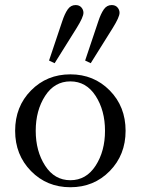

<svg xmlns="http://www.w3.org/2000/svg" viewBox="-20 -747 567 774"><path d="M177.7 -502.9 230.5 -660.2Q240.7 -691.4 252.9 -709Q265.1 -726.6 284.7 -726.6Q299.8 -726.6 308.1 -717Q316.4 -707.5 316.4 -695.3Q316.4 -678.2 289.1 -634.3L200.2 -492.2ZM323.2 -502.9 376 -660.2Q386.2 -691.4 398.4 -709Q410.6 -726.6 430.2 -726.6Q445.3 -726.6 453.6 -717Q461.9 -707.5 461.9 -695.3Q461.9 -678.2 434.6 -634.3L345.7 -492.2ZM41 -219.7Q41 -317.4 105 -382.3Q168.9 -447.3 263.7 -447.3Q358.4 -447.3 422.4 -382.3Q486.3 -317.4 486.3 -219.7Q486.3 -122.6 422.4 -57.4Q358.4 7.8 263.7 7.8Q168.9 7.8 105 -57.4Q41 -122.6 41 -219.7ZM161.9 -360.4Q124 -301.8 124 -219.7Q124 -137.7 161.9 -79.1Q199.7 -20.5 263.7 -20.5Q327.6 -20.5 365.5 -79.1Q403.3 -137.7 403.3 -219.7Q403.3 -301.8 365.5 -360.4Q327.6 -418.9 263.7 -418.9Q199.7 -418.9 161.9 -360.4Z"/></svg>

Font: Theano Old Style
Style: Regular
Weight: 400
Designer: Alexey Kryukov
Version: Version 2.00